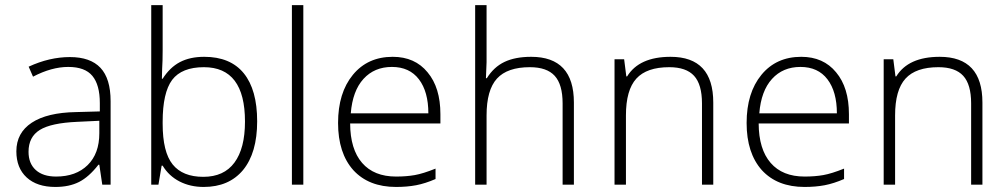

<svg xmlns="http://www.w3.org/2000/svg" viewBox="-20 -728 3971 757"><path d="M416.1 0H383.2L371.6 -78.4H368Q330.6 -30.3 291.7 -10.6Q252.8 9.1 198.2 9.1Q125.9 9.1 85.2 -28.3Q44.5 -65.7 44.5 -131.4Q44.5 -204.2 105.2 -244.2Q165.8 -284.1 279.6 -286.1L373.6 -288.7V-321.5Q373.6 -393.3 344.3 -428.7Q315 -464.1 249.2 -464.1Q183.5 -464.1 110.2 -425.7L93 -465.1Q174.9 -503 255.6 -503Q336.2 -503 376.1 -460.6Q416.1 -418.1 416.1 -329.1ZM92.5 -129.4Q92.5 -83.4 121.1 -57.6Q149.6 -31.9 201.2 -31.9Q279.6 -31.9 325.6 -77.1Q371.6 -122.3 371.6 -202.7V-251.8L285.1 -247.7Q181 -243.2 136.8 -215.6Q92.5 -188.1 92.5 -129.4Z M945.9 -248.7Q945.9 -463.1 784.1 -463.1Q696.7 -463.1 658.7 -413Q621.3 -362.5 621.3 -247.7V-240.1Q621.3 -128.4 660.8 -79.6Q700.2 -30.8 781.6 -30.8Q863 -30.8 904.4 -87Q945.9 -143.1 945.9 -248.7ZM785.1 -504Q888.3 -504 941.1 -439.1Q993.9 -374.1 993.9 -249.7Q993.9 -125.4 938.3 -57.6Q882.7 9.1 783.1 9.1Q730 9.1 687.8 -12.6Q645.6 -34.4 621.3 -74.8H617.3L604.7 0H576.3V-707.8H621.3V-529.8Q621.3 -486.3 619.3 -456.5L618.3 -417.6H621.3Q649.6 -462.1 689.3 -483.1Q729 -504 785.1 -504Z M1175.9 -707.8V0H1130.9V-707.8Z M1668.9 -281.1Q1668.9 -366.5 1631.7 -415.3Q1594.5 -464.1 1525.3 -464.1Q1456 -464.1 1413 -416.8Q1370.1 -369.6 1363 -281.1ZM1541.5 9.1Q1433.8 9.1 1373.1 -57.1Q1312.9 -124.4 1312.9 -243.2Q1312.9 -362 1371.3 -433Q1429.7 -504 1528.3 -504Q1615.8 -504 1665.8 -442.9Q1716.4 -382.7 1716.4 -277.6V-241.2H1360.5Q1361 -139.5 1407.7 -85.7Q1454.5 -31.9 1541.5 -31.9Q1582.4 -31.9 1615.3 -37.7Q1648.1 -43.5 1697.2 -63.2V-22.2Q1656.7 -4.6 1620.8 2.3Q1584.9 9.1 1541.5 9.1Z M2242.7 0H2198.2V-320.5Q2198.2 -394.8 2167.1 -429Q2136 -463.1 2069.3 -463.1Q1980.3 -463.1 1939.3 -418.1Q1898.4 -373.1 1898.4 -273V0H1853.4V-707.8H1898.4V-482.8L1895.9 -419.6H1899.4Q1926.7 -463.6 1968.9 -483.8Q2011.1 -504 2074.3 -504Q2242.7 -504 2242.7 -323.6Z M2792.2 0H2747.7V-320.5Q2747.7 -394.8 2716.6 -429Q2685.5 -463.1 2618.8 -463.1Q2529.8 -463.1 2488.9 -418.1Q2447.9 -373.1 2447.9 -273V0H2402.9V-494.4H2440.8L2449.4 -426.7H2452.5Q2500 -504 2623.9 -504Q2792.2 -504 2792.2 -323.6Z M3279.6 -281.1Q3279.6 -366.5 3242.4 -415.3Q3205.3 -464.1 3136 -464.1Q3066.7 -464.1 3023.8 -416.8Q2980.8 -369.6 2973.7 -281.1ZM3152.2 9.1Q3044.5 9.1 2983.8 -57.1Q2923.7 -124.4 2923.7 -243.2Q2923.7 -362 2982.1 -433Q3040.4 -504 3139 -504Q3226.5 -504 3276.5 -442.9Q3327.1 -382.7 3327.1 -277.6V-241.2H2971.2Q2971.7 -139.5 3018.5 -85.7Q3065.2 -31.9 3152.2 -31.9Q3193.1 -31.9 3226 -37.7Q3258.8 -43.5 3307.9 -63.2V-22.2Q3267.4 -4.6 3231.5 2.3Q3195.7 9.1 3152.2 9.1Z M3853.4 0H3808.9V-320.5Q3808.9 -394.8 3777.8 -429Q3746.7 -463.1 3680 -463.1Q3591 -463.1 3550.1 -418.1Q3509.1 -373.1 3509.1 -273V0H3464.1V-494.4H3502L3510.6 -426.7H3513.7Q3561.2 -504 3685 -504Q3853.4 -504 3853.4 -323.6Z"/></svg>

Font: Khula Light
Style: Regular
Weight: 300
Designer: Erin McLaughlin, Steve Matteson
Version: Version 1.002;PS 1.0;hotconv 1.0.72;makeotf.lib2.5.5900; ttf